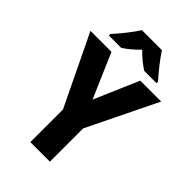

<svg xmlns="http://www.w3.org/2000/svg" viewBox="-271 -1031 1131 1131"><g transform="rotate(45 294.5 -465.5)"><path d="M379 -931H211C186 -889 131 -821 96 -784V-771H199C228 -790 262 -817 294 -851C326 -817 361 -790 391 -771H493V-784C456 -825 406 -886 379 -931ZM295 -436 175 -714H0L213 -272V0H376V-277L589 -714H415Z"/></g></svg>

Font: Noto Sans Sinhala UI SemiCondensed ExtraBold
Style: Regular
Weight: 800
Width: 4
Designer: Jelle Bosma - Monotype Design Team
Foundry: Monotype Imaging Inc.
Version: Version 2.006